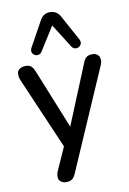

<svg xmlns="http://www.w3.org/2000/svg" viewBox="-102 -830 724 1078"><g transform="rotate(-10 260.0 -291.0)"><path d="M186 187Q168 187 156.5 177.5Q145 168 144 159Q143 150 143 147Q143 134 149 119L208 -13L30 -426Q25 -440 25 -453Q25 -456 26 -466Q27 -476 40 -485.5Q53 -495 75 -495Q94 -495 105 -486Q116 -477 125 -455L262 -116L401 -455Q410 -478 422 -486.5Q434 -495 455 -495Q473 -495 483.5 -485.5Q494 -476 495.5 -466.5Q497 -457 497 -453Q497 -441 491 -427L241 148Q231 171 218.5 179Q206 187 186 187ZM398 -589Q405 -575 401 -564Q397 -553 387 -547.5Q377 -542 365.5 -544Q354 -546 346 -558L261 -693L176 -558Q168 -546 156.5 -544Q145 -542 135 -547.5Q125 -553 121 -564Q117 -575 124 -589L203 -732Q213 -751 227.5 -760Q242 -769 261 -769Q280 -769 295 -760Q310 -751 320 -732Z"/></g></svg>

Font: Nunito SemiBold
Style: Regular
Weight: 600
Designer: Vernon Adams
Foundry: Vernon Adams
Version: Version 3.602